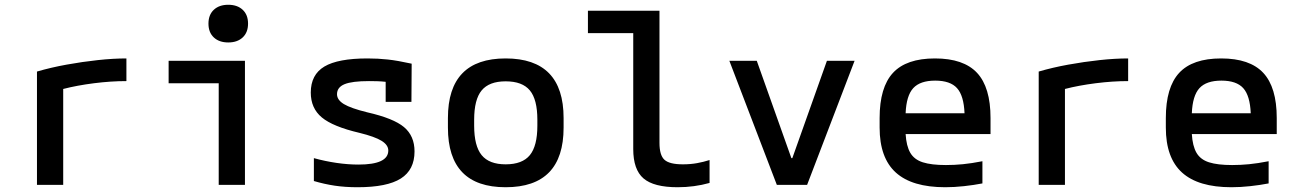

<svg xmlns="http://www.w3.org/2000/svg" viewBox="-20 -775 5440 805"><path d="M135 -475Q193 -492 259 -504Q325 -516 390 -523Q455 -530 510 -530V-435Q445 -435 374 -426Q303 -417 245 -402V0H135Z M897 0V-426H687V-520H1007V0ZM937 -597Q899 -597 876.5 -618Q854 -639 854 -676Q854 -713 876.5 -734Q899 -755 937 -755Q975 -755 997.5 -734Q1020 -713 1020 -676Q1020 -639 997.5 -618Q975 -597 937 -597Z M1479 10Q1427 10 1383.5 3.5Q1340 -3 1296 -16V-112Q1343 -99 1391 -92Q1439 -85 1483 -85Q1608 -85 1608 -144Q1608 -167 1580 -184.5Q1552 -202 1487 -218Q1376 -244 1329.5 -282.5Q1283 -321 1283 -387Q1283 -462 1340 -496Q1397 -530 1521 -530Q1565 -530 1606 -525.5Q1647 -521 1706 -508L1705 -348H1597V-432Q1578 -434 1561 -434.5Q1544 -435 1527 -435Q1456 -435 1424.5 -422Q1393 -409 1393 -380Q1393 -356 1422 -338.5Q1451 -321 1520 -304Q1630 -279 1674 -242Q1718 -205 1718 -140Q1718 -63 1660.5 -26.5Q1603 10 1479 10Z M2100 10Q1858 10 1858 -240V-280Q1858 -530 2100 -530Q2343 -530 2343 -280V-240Q2343 10 2100 10ZM2100 -86Q2170 -86 2201.5 -124.5Q2233 -163 2233 -248V-273Q2233 -358 2201.5 -396Q2170 -434 2100 -434Q2031 -434 1999.5 -396Q1968 -358 1968 -273V-248Q1968 -163 1999.5 -124.5Q2031 -86 2100 -86Z M2821 10Q2721 10 2678 -27Q2635 -64 2635 -150V-636H2445V-730H2745V-176Q2745 -124 2766 -105Q2787 -86 2843 -86Q2875 -86 2902.5 -91Q2930 -96 2955 -104V-8Q2891 10 2821 10Z M3237 0 3038 -520H3153L3298 -112H3302L3447 -520H3563L3364 0Z M3943 10Q3804 10 3736 -51.5Q3668 -113 3668 -240V-280Q3668 -409 3724 -469.5Q3780 -530 3900 -530Q4020 -530 4076.5 -469.5Q4133 -409 4133 -280V-213H3777Q3780 -163 3796.5 -134.5Q3813 -106 3849 -94.5Q3885 -83 3946 -83Q3981 -83 4017 -86.5Q4053 -90 4099 -99V-6Q4063 1 4022 5.5Q3981 10 3943 10ZM3777 -300H4024Q4021 -374 3992.5 -405.5Q3964 -437 3901 -437Q3838 -437 3809 -405.5Q3780 -374 3777 -300Z M4335 -475Q4393 -492 4459 -504Q4525 -516 4590 -523Q4655 -530 4710 -530V-435Q4645 -435 4574 -426Q4503 -417 4445 -402V0H4335Z M5143 10Q5004 10 4936 -51.5Q4868 -113 4868 -240V-280Q4868 -409 4924 -469.5Q4980 -530 5100 -530Q5220 -530 5276.5 -469.5Q5333 -409 5333 -280V-213H4977Q4980 -163 4996.5 -134.5Q5013 -106 5049 -94.5Q5085 -83 5146 -83Q5181 -83 5217 -86.5Q5253 -90 5299 -99V-6Q5263 1 5222 5.5Q5181 10 5143 10ZM4977 -300H5224Q5221 -374 5192.5 -405.5Q5164 -437 5101 -437Q5038 -437 5009 -405.5Q4980 -374 4977 -300Z"/></svg>

Font: M PLUS Code Latin 60 Medium
Style: Regular
Weight: 500
Width: 7
Monospace: yes
Designer: Coji Morishita
Foundry: UNDERFOREST DESIGN
Version: Version 1.005; ttfautohint (v1.8.3)